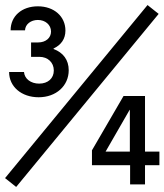

<svg xmlns="http://www.w3.org/2000/svg" viewBox="-24 -730 651 760"><path d="M75 -610C76 -634 98 -651 126 -651C155 -651 178 -632 178 -605C178 -580 157 -562 127 -562H99V-505H132C165 -505 189 -483 189 -451C189 -420 166 -399 131 -399C98 -399 73 -418 71 -445H12C12 -387 61 -345 129 -345C198 -345 248 -390 248 -452C248 -493 226 -522 188 -536V-538C218 -552 235 -576 235 -609C235 -665 190 -705 126 -705C62 -705 18 -666 18 -610ZM-4 -25 40 10 604 -675 560 -710ZM340 -76H491V0H550V-76H607V-130H550V-350H465L340 -135ZM489 -295H490V-130H394Z"/></svg>

Font: CommitMono
Style: 400Regular
Weight: 400
Monospace: yes
Designer: Eigil Nikolajsen
Foundry: Eigil Nikolajsen
Version: Version 1.143